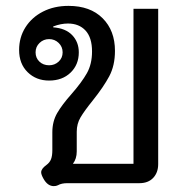

<svg xmlns="http://www.w3.org/2000/svg" viewBox="-20 -623 623 653"><path d="M163 10Q142 10 128 -15Q120 -29 120 -37Q120 -49 138 -62Q149 -70 153.5 -81.5Q158 -93 158 -112V-173Q158 -210 174.5 -238.5Q191 -267 223 -303Q258 -343 275.5 -374Q293 -405 293 -448Q293 -495 271 -519Q249 -543 211 -543Q187 -543 161 -533V-530Q203 -527 225.5 -503.5Q248 -480 248 -445Q248 -403 220 -376Q192 -349 147 -349Q103 -349 74 -377.5Q45 -406 45 -453Q45 -496 66.5 -530Q88 -564 126 -583.5Q164 -603 213 -603Q287 -603 329 -561Q371 -519 371 -450Q371 -400 351.5 -363.5Q332 -327 296 -282Q267 -246 254 -224Q241 -202 241 -175V-108Q241 -83 228 -66H434V-593H518V-65Q518 -36 501 -18Q484 0 454 0H209Q189 0 177 7Q171 10 163 10ZM193 -445Q193 -464 179.5 -477Q166 -490 147 -490Q128 -490 114.5 -477Q101 -464 101 -445Q101 -426 114 -413.5Q127 -401 147 -401Q166 -401 179.5 -413.5Q193 -426 193 -445Z"/></svg>

Font: Niramit
Style: Regular
Weight: 400
Version: Version 1.000; ttfautohint (v1.6)